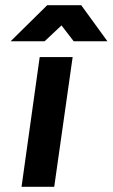

<svg xmlns="http://www.w3.org/2000/svg" viewBox="-20 -720 434 740"><path d="M21 -561H152L217 -622L264 -561H394L293 -700H162ZM63 0H189L260 -500H133Z"/></svg>

Font: Unageo
Style: Bold-Italic
Weight: 700
Designer: Richard Sepsi
Foundry: Richard Sepsi
Version: Version 2.000